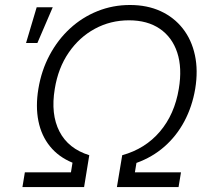

<svg xmlns="http://www.w3.org/2000/svg" viewBox="-20 -757 835 777"><path d="M70.8 0 80.6 -59.6H267.1L273.4 -98.6Q217.3 -121.6 182.4 -164.6Q147.5 -207.5 135.5 -266.8Q123.5 -326.2 135.3 -397.5Q147.5 -471.7 180.7 -533.9Q213.9 -596.2 263.2 -641.6Q312.5 -687 374.5 -711.9Q436.5 -736.8 505.9 -736.8Q575.7 -736.8 629.9 -711.9Q684.1 -687 719.7 -641.6Q755.4 -596.2 768.8 -533.9Q782.2 -471.7 770 -397.5Q757.8 -325.7 726.1 -266.1Q694.3 -206.5 645.3 -163.6Q596.2 -120.6 532.2 -97.7L525.9 -59.6H712.4L702.6 0H453.1L474.6 -128.9Q567.9 -154.8 627.2 -224.6Q686.5 -294.4 703.6 -397.5Q717.8 -481.9 697.3 -544.2Q676.8 -606.4 626.7 -640.6Q576.7 -674.8 502 -674.8Q427.2 -674.8 364 -640.6Q300.8 -606.4 258.1 -544.2Q215.3 -481.9 201.7 -397.5Q184.6 -294.9 220.5 -225.1Q256.3 -155.3 341.3 -128.9L320.3 0ZM85.4 -583 128.4 -727.5H193.4L131.3 -583Z"/></svg>

Font: Inter 28pt Light
Style: Italic
Weight: 300
Italic angle: -9.3988°
Designer: Rasmus Andersson
Foundry: rsms
Version: Version 4.001;git-66647c0bb